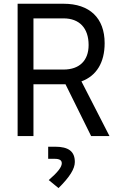

<svg xmlns="http://www.w3.org/2000/svg" viewBox="-20 -713 626 1006"><path d="M72.3 0H155.3V-271.5H313C316.4 -271.5 319.8 -271.5 323.2 -271.5L457.5 0H553.7L406.7 -286.6C485.4 -315.4 528.3 -385.3 528.3 -486.8C528.3 -618.2 450.2 -693.4 313 -693.4H72.3ZM155.3 -348.6V-616.7H313C396 -616.7 444.3 -565.9 444.3 -477.1C444.3 -395.5 396 -348.6 313 -348.6ZM286.6 272.5C345.2 214.8 372.1 171.4 372.1 135.7C372.1 80.6 339.4 55.7 269 55.7H232.4V119.1H265.6C292 119.1 303.7 126.5 303.7 142.6C303.7 162.6 282.2 189.9 235.4 230.5Z"/></svg>

Font: Cascadia Mono PL SemiLight
Style: Regular
Weight: 350
Monospace: yes
Designer: Aaron Bell
Foundry: Saja Typeworks
Version: Version 2404.023